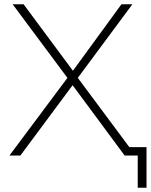

<svg xmlns="http://www.w3.org/2000/svg" viewBox="-20 -725 703 895"><path d="M622 150V0H579V-39H663V150ZM24 0 298 -367V-357L39 -705H90L326 -387H314L546 -705H597L339 -357V-367L612 0H561L308 -342H329L75 0Z"/></svg>

Font: Mulish ExtraLight
Style: Regular
Weight: 200
Designer: Vernon Adams
Foundry: Vernon Adams
Version: Version 3.603